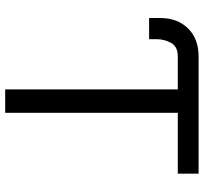

<svg xmlns="http://www.w3.org/2000/svg" viewBox="-42 -724 767 722"><g transform="rotate(90 341.0 -363.5)"><path d="M404.8 0H316.8V-649.1H193.2Q155.9 -649.1 141.9 -624.1Q127.8 -599.1 127.8 -568.2V-541.2H48.3V-583.8Q48.3 -647.7 87.2 -687.5Q126.1 -727.3 193.2 -727.3H633.5V-649.1H404.8Z"/></g></svg>

Font: Linik Sans
Style: Regular
Weight: 400
Designer: Rasmus Andersson (font), Marc Monis (original base), Kil Hyung-jin (Pretendard portions), Cristiano Sobral (main changes
Foundry: rsms
Version: Version 3.018;May 31, 2022;FontCreator 14.0.0.2814 64-bit; t